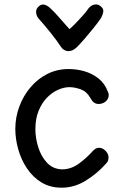

<svg xmlns="http://www.w3.org/2000/svg" viewBox="-20 -866 562 890"><path d="M266 4Q212 4 172 -20.5Q132 -45 105 -85.5Q78 -126 64.5 -174Q51 -222 51 -268Q51 -322 69.5 -372Q88 -422 121.5 -461.5Q155 -501 200 -523.5Q245 -546 298 -546Q336 -546 372 -535.5Q408 -525 437 -502Q466 -479 480 -441Q482 -437 483 -433.5Q484 -430 484 -426Q484 -413 477 -403.5Q470 -394 459.5 -389Q449 -384 438 -384Q425 -384 416 -390.5Q407 -397 398 -413Q382 -442 354 -452Q326 -462 302 -462Q277 -462 249.5 -450Q222 -438 198 -413.5Q174 -389 159 -352.5Q144 -316 144 -267Q144 -226 157.5 -183Q171 -140 198.5 -111Q226 -82 268 -81Q310 -81 347 -108.5Q384 -136 411 -167Q418 -174 424.5 -177.5Q431 -181 438 -181Q450 -181 460 -174.5Q470 -168 476.5 -158Q483 -148 483 -136Q483 -129 481 -122Q479 -115 471 -107Q431 -62 378 -29Q325 4 266 4ZM391 -828Q402 -842 419 -845Q436 -848 450 -834Q461 -824 458.5 -810Q456 -796 448 -782Q433 -760 412 -734Q391 -708 371 -685Q351 -662 338 -649Q328 -639 318 -634Q308 -629 297 -629Q287 -629 277.5 -634.5Q268 -640 261 -651Q245 -676 215.5 -713Q186 -750 159 -780Q149 -792 147.5 -807Q146 -822 156 -833Q170 -848 184.5 -844.5Q199 -841 211 -830Q232 -811 256.5 -782.5Q281 -754 302 -731Q316 -743 332 -759.5Q348 -776 364 -794Q380 -812 391 -828Z"/></svg>

Font: Playpen Sans Thai
Style: Regular
Weight: 400
Designer: Sirin Gunkloy, Laura Meseguer, Veronika Burian, José Scaglione
Foundry: TypeTogether
Version: Version 2.000